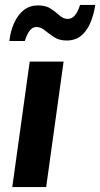

<svg xmlns="http://www.w3.org/2000/svg" viewBox="-20 -762 408 782"><path d="M30 0 101 -511H239L168 0ZM18 -595Q23 -637 38 -669.5Q53 -702 77 -721Q101 -740 135 -740Q167 -740 187 -726.5Q207 -713 222.5 -699Q238 -685 256 -685Q273 -685 285.5 -700Q298 -715 306 -742H368Q362 -702 348 -669Q334 -636 310.5 -616.5Q287 -597 251 -597Q221 -597 200 -611Q179 -625 162.5 -638.5Q146 -652 128 -652Q112 -652 100.5 -636.5Q89 -621 81 -595Z"/></svg>

Font: Chivo Medium SemiBold
Style: Italic
Weight: 600
Italic angle: -8.05°
Version: Version 2.002